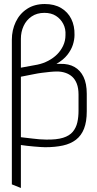

<svg xmlns="http://www.w3.org/2000/svg" viewBox="-20 -723 482 956"><path d="M39 -525V195L84 213V-1Q97 1 114 3Q131 5 149 6.5Q167 8 181.5 9Q196 10 205 10Q255 10 293.5 1.5Q332 -7 358.5 -27.5Q385 -48 398.5 -82.5Q412 -117 412 -169V-256Q412 -307 396 -340Q380 -373 351 -389.5Q322 -406 281 -405H261Q296 -425 315.5 -450Q335 -475 343 -500.5Q351 -526 351 -549Q352 -594 335 -628.5Q318 -663 284.5 -683Q251 -703 203 -703Q152 -703 115 -679Q78 -655 58.5 -614Q39 -573 39 -525ZM84 -530Q84 -564 97.5 -593.5Q111 -623 137.5 -641Q164 -659 201 -659Q235 -659 258.5 -644Q282 -629 295 -604Q308 -579 306 -548Q306 -520 294.5 -495.5Q283 -471 264.5 -452.5Q246 -434 220.5 -420.5Q195 -407 166 -401L84 -386ZM84 -40V-341L150 -354Q169 -358 189 -360.5Q209 -363 228.5 -365Q248 -367 264 -367Q286 -367 305.5 -360.5Q325 -354 339.5 -341Q354 -328 362.5 -306Q371 -284 371 -252V-171Q371 -140 365 -113.5Q359 -87 342.5 -67Q326 -47 294 -37Q262 -27 209 -28Q193 -28 176 -29.5Q159 -31 142.5 -33Q126 -35 112.5 -36.5Q99 -38 91 -39Q83 -40 84 -40Z"/></svg>

Font: Advent Pro Light
Style: Regular
Weight: 300
Version: Version 3.000